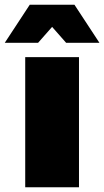

<svg xmlns="http://www.w3.org/2000/svg" viewBox="-56 -787 438 807"><path d="M50 -547V0H276V-547ZM222 -607H362L257 -767H69L-36 -607H104L163 -674Z"/></svg>

Font: Montserrat Custom Black
Style: Regular
Weight: 900
Designer: Julieta Ulanovsky
Foundry: Julieta Ulanovsky
Version: Version 7.200